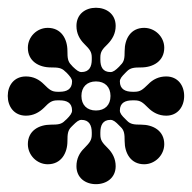

<svg xmlns="http://www.w3.org/2000/svg" viewBox="-20 -470 490 490"><g transform="rotate(-90 225.0 -225.0)"><path d="M45.9 -174.8C64.9 -174.8 80.1 -183.1 91.8 -194.8C106 -209 111.8 -213.9 127 -213.9H131.8C149.9 -213.9 164.1 -208 164.1 -188C164.1 -181.2 159.2 -174.8 149.9 -166L146 -162.1C137.2 -152.8 127.9 -151.9 109.9 -151.9C79.1 -151.9 50.8 -136.2 50.8 -102.1C50.8 -74.2 74.2 -50.8 102.1 -50.8C136.2 -50.8 151.9 -79.1 151.9 -109.9C151.9 -127.9 152.8 -137.2 162.1 -146L166 -149.9C174.8 -159.2 181.2 -164.1 188 -164.1C208 -164.1 213.9 -149.9 213.9 -131.8V-127C213.9 -111.8 209 -106 194.8 -91.8C183.1 -80.1 174.8 -64.9 174.8 -45.9C174.8 -16.1 198.2 0 225.1 0C252 0 274.9 -16.1 274.9 -45.9C274.9 -64.9 267.1 -80.1 254.9 -91.8C241.2 -106 235.8 -111.8 235.8 -127V-131.8C235.8 -149.9 242.2 -164.1 262.2 -164.1C269 -164.1 274.9 -159.2 284.2 -149.9L288.1 -146C296.9 -137.2 297.9 -127.9 297.9 -109.9C297.9 -79.1 314 -50.8 348.1 -50.8C376 -50.8 398.9 -74.2 398.9 -102.1C398.9 -136.2 371.1 -151.9 339.8 -151.9C321.8 -151.9 313 -152.8 304.2 -162.1L299.8 -166C291 -174.8 286.1 -181.2 286.1 -188C286.1 -208 299.8 -213.9 317.9 -213.9H323.2C337.9 -213.9 344.2 -209 357.9 -194.8C370.1 -183.1 384.8 -174.8 403.8 -174.8C434.1 -174.8 450.2 -198.2 450.2 -225.1C450.2 -252 434.1 -274.9 403.8 -274.9C384.8 -274.9 370.1 -267.1 357.9 -254.9C344.2 -241.2 337.9 -235.8 323.2 -235.8H317.9C299.8 -235.8 286.1 -242.2 286.1 -262.2C286.1 -269 291 -274.9 299.8 -284.2L304.2 -288.1C313 -296.9 321.8 -297.9 339.8 -297.9C371.1 -297.9 398.9 -314 398.9 -348.1C398.9 -376 376 -398.9 348.1 -398.9C314 -398.9 297.9 -371.1 297.9 -339.8C297.9 -321.8 296.9 -313 288.1 -304.2L284.2 -299.8C274.9 -291 269 -286.1 262.2 -286.1C242.2 -286.1 235.8 -299.8 235.8 -317.9V-323.2C235.8 -337.9 241.2 -344.2 254.9 -357.9C267.1 -370.1 274.9 -384.8 274.9 -403.8C274.9 -434.1 252 -450.2 225.1 -450.2C198.2 -450.2 174.8 -434.1 174.8 -403.8C174.8 -384.8 183.1 -370.1 194.8 -357.9C209 -344.2 213.9 -337.9 213.9 -323.2V-317.9C213.9 -299.8 208 -286.1 188 -286.1C181.2 -286.1 174.8 -291 166 -299.8L162.1 -304.2C152.8 -313 151.9 -321.8 151.9 -339.8C151.9 -371.1 136.2 -398.9 102.1 -398.9C74.2 -398.9 50.8 -376 50.8 -348.1C50.8 -314 79.1 -297.9 109.9 -297.9C127.9 -297.9 137.2 -296.9 146 -288.1L149.9 -284.2C159.2 -274.9 164.1 -269 164.1 -262.2C164.1 -242.2 149.9 -235.8 131.8 -235.8H127C111.8 -235.8 106 -241.2 91.8 -254.9C80.1 -267.1 64.9 -274.9 45.9 -274.9C16.1 -274.9 0 -252 0 -225.1C0 -198.2 16.1 -174.8 45.9 -174.8ZM188 -225.1C188 -248 202.1 -262.2 225.1 -262.2C248 -262.2 262.2 -248 262.2 -225.1C262.2 -202.1 248 -188 225.1 -188C202.1 -188 188 -202.1 188 -225.1Z"/></g></svg>

Font: MusGlyphs
Style: Regular
Weight: 400
Version: Version 2.1